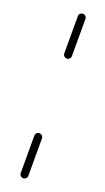

<svg xmlns="http://www.w3.org/2000/svg" viewBox="-112 -543 312 568"><g transform="rotate(20 44.5 -259.0)"><path d="M44.8 -0.4Q40 -0.4 36.5 -3.9Q33 -7.4 33 -12.2V-129.6Q33 -134.8 36.5 -138.3Q40 -141.9 44.8 -141.9Q50 -141.9 53.5 -138.3Q57 -134.8 57 -129.6V-12.2Q57 -7.4 53.5 -3.9Q50 -0.4 44.8 -0.4ZM44.8 -377Q40 -377 36.5 -380.6Q33 -384.1 33 -388.9V-506.3Q33 -511.5 36.5 -514.8Q40 -518.1 44.8 -518.1Q50 -518.1 53.5 -514.6Q57 -511.1 57 -506.3V-388.9Q57 -384.1 53.5 -380.6Q50 -377 44.8 -377Z"/></g></svg>

Font: 26F Galaxy Sans Thin
Style: Regular
Weight: 100
Designer: C₂₉H₂₅N₃O₅
Version: Version 1.100